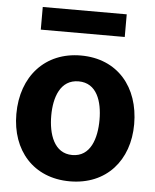

<svg xmlns="http://www.w3.org/2000/svg" viewBox="-53 -781 674 836"><g transform="rotate(5 284.0 -363.0)"><path d="M283 10C443 10 541 -104 541 -262C541 -424 445 -540 284 -540C129 -540 26 -428 26 -262C26 -103 124 10 283 10ZM284 -105C204 -105 178 -188 178 -268C178 -348 204 -427 284 -427C364 -427 389 -348 389 -268C389 -187 364 -105 284 -105ZM100 -736V-637H467V-736Z"/></g></svg>

Font: Cheyenne Sans
Style: Bold
Weight: 700
Designer: The Public Sans project authors (U.S. Web Design System), Libre Franklin designed by Pablo Impallari and Rodrigo Fuenzal
Foundry: The Cheyenne Sans Project Authors
Version: Version 2.007